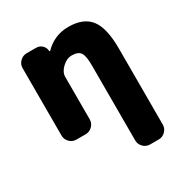

<svg xmlns="http://www.w3.org/2000/svg" viewBox="-175 -688 963 1014"><g transform="rotate(-30 306.5 -181.0)"><path d="M66.4 -489.3Q66.4 -512.7 83.5 -529.8Q100.6 -546.9 124 -546.9H181.6Q203.1 -546.9 217.8 -532.7Q232.4 -518.6 233.4 -497.1Q233.4 -496.1 235.4 -495.6Q237.3 -495.1 238.3 -496.1Q298.8 -557.6 383.8 -557.6Q475.6 -557.6 517.1 -503.9Q558.6 -450.2 558.6 -326.2V138.7Q558.6 162.1 541.5 179.2Q524.4 196.3 501 196.3H448.2Q424.8 196.3 407.7 179.2Q390.6 162.1 390.6 138.7V-321.3Q390.6 -377.9 376.5 -397.9Q362.3 -418 324.2 -418Q293 -418 265.6 -391.6Q238.3 -365.2 238.3 -336.9V-78.1Q238.3 -54.7 221.2 -37.6Q204.1 -20.5 180.7 -20.5H124Q100.6 -20.5 83.5 -37.6Q66.4 -54.7 66.4 -78.1Z"/></g></svg>

Font: Gen Jyuu Gothic Heavy
Style: Bold
Weight: 900
Designer: [Source Han Sans]
Ryoko NISHIZUKA  (kana & ideographs); Paul D. Hunt (Latin, Greek & Cyrillic); Wenlong ZHANG  (bopomofo
Version: Version 1.002.20150607